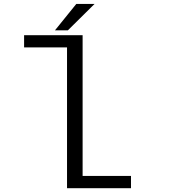

<svg xmlns="http://www.w3.org/2000/svg" viewBox="-20 -984 890 1004"><path d="M267.5 -825.5 379 -963.5H474.5L335 -825.5ZM412 -64H665V0H330.5V-736H106V-800H412Z"/></svg>

Font: League Mono Wide Light
Style: Regular
Weight: 300
Width: 8
Designer: Tyler Finck
Foundry: The League of Moveable Type / Tyler Finck
Version: Version 2.210